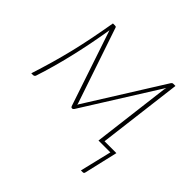

<svg xmlns="http://www.w3.org/2000/svg" viewBox="-165 -670 1024 1024"><g transform="rotate(45 346.5 -158.5)"><path d="M639.5 -20 595.5 169.5Q594 179 585 179H571L614 0H524.5L578.5 -437Q579.5 -441 580.2 -445.5Q581 -450 582 -454L315 -28.5Q313 -26 310.8 -23.8Q308.5 -21.5 305.5 -21.5H301.5Q299 -21.5 297 -23.8Q295 -26 294 -28.5L150 -457.5Q149 -452.5 148.5 -447.2Q148 -442 147 -438Q127.5 -322 102.2 -215.8Q77 -109.5 44.5 -10Q41 0 30 0H17.5Q38 -63.5 54.8 -122Q71.5 -180.5 85.8 -239.2Q100 -298 112.5 -360.8Q125 -423.5 137.5 -496H153.5Q156.5 -496 159.2 -495Q162 -494 163 -490L305.5 -69Q309 -60 310 -54.5Q311 -57.5 312.5 -60.8Q314 -64 316.5 -67L581.5 -490Q586 -496 592.5 -496H609L550 -20Z"/></g></svg>

Font: Lato ExtraLight
Style: Italic
Weight: 275
Italic angle: -7°
Designer: Lukasz Dziedzic with Adam Twardoch and Botio Nikoltchev
Foundry: tyPoland Lukasz Dziedzic
Version: Version 2.015; 2015-08-06; http://www.latofonts.com/